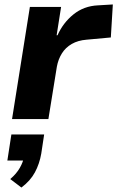

<svg xmlns="http://www.w3.org/2000/svg" viewBox="-20 -534 526 861"><path d="M34 0 114 -503H254L234 -376H238Q263 -432 309.5 -469.5Q356 -507 419 -510L486 -514L477 -366L368 -356Q330 -353 302 -337Q274 -321 257.5 -294.5Q241 -268 235 -235L197 0ZM76 307 26 269Q54 245 69 218.5Q84 192 88 168L113 186H13L31 69H178L165 155Q157 201 136.5 239Q116 277 76 307Z"/></svg>

Font: Nunito Sans 7pt ExtraBold
Style: Italic
Weight: 800
Italic angle: -9°
Designer: Vernon Adams
Foundry: Vernon Adams
Version: Version 3.101;gftools[0.9.27]